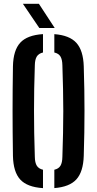

<svg xmlns="http://www.w3.org/2000/svg" viewBox="-20 -988 514 1016"><path d="M207.5 7.5Q124.1 2.2 87.2 -37.9Q50.3 -78 48.5 -163.3Q47.5 -229.4 47 -287.6Q46.5 -345.8 46.5 -401.4Q46.5 -457 47 -514.7Q47.5 -572.5 48.5 -637.1Q50.3 -722 87.2 -762.1Q124.1 -802.2 207.5 -807.5V-710.2Q184.8 -705 174.8 -689.1Q164.8 -673.1 164.3 -642.5Q162 -577.5 161 -518.2Q160 -459 160 -401.8Q160 -344.6 161 -284.7Q162 -224.9 164.3 -157.8Q164.8 -127 174.8 -111Q184.8 -95 207.5 -89.8ZM267.5 7.3V-89.8Q290.3 -94.9 299.9 -110.9Q309.6 -127 310.1 -157.8Q312.3 -224 313.6 -283.4Q314.9 -342.8 314.9 -400.1Q314.9 -457.3 313.6 -517Q312.3 -576.6 310.1 -642.5Q309.6 -673.1 299.9 -689.1Q290.3 -705.1 267.5 -710.2V-807.3Q347.8 -801.4 384.2 -761.2Q420.6 -721 423.2 -637.1Q425.3 -572.2 426.2 -514.4Q427.1 -456.7 427.1 -400.9Q427.1 -345.2 426.2 -287.2Q425.3 -229.2 423.2 -163.3Q420.6 -78.8 384.2 -38.8Q347.8 1.2 267.5 7.3ZM187.9 -840 101.1 -968H185.8L269.4 -840Z"/></svg>

Font: Big Shoulders Stencil Text Thin
Style: Regular
Weight: 100
Designer: Patric King
Foundry: XO Type Co
Version: Version 2.001